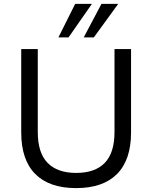

<svg xmlns="http://www.w3.org/2000/svg" viewBox="-20 -957 782 986"><path d="M371 9Q233 9 161 -63.5Q89 -136 89 -277V-705H174V-279Q174 -172 224.5 -120.5Q275 -69 371 -69Q468 -69 518 -120.5Q568 -172 568 -279V-705H653V-277Q653 -136 581 -63.5Q509 9 371 9ZM280 -765 366 -937H452L332 -765ZM410 -765 501 -937H587L462 -765Z"/></svg>

Font: Nunito Sans 10pt
Style: Regular
Weight: 400
Designer: Vernon Adams
Foundry: Vernon Adams
Version: Version 3.101;gftools[0.9.27]